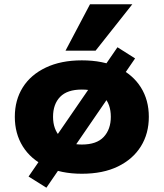

<svg xmlns="http://www.w3.org/2000/svg" viewBox="-20 -798 762 894"><path d="M361 11Q264 11 193.5 -23Q123 -57 86 -116.5Q49 -176 49 -254Q49 -332 86 -391Q123 -450 193.5 -483.5Q264 -517 361 -517Q460 -517 529.5 -483.5Q599 -450 636 -391Q673 -332 673 -254Q673 -176 636 -116.5Q599 -57 529.5 -23Q460 11 361 11ZM361 -125Q430 -125 463 -160.5Q496 -196 496 -254Q496 -313 463.5 -347Q431 -381 361 -381Q293 -381 260 -347Q227 -313 227 -254Q227 -196 260.5 -160.5Q294 -125 361 -125ZM196 76 113 24 527 -578 609 -526ZM285 -562 399 -778H596L425 -562Z"/></svg>

Font: Nunito Sans 7pt SemiExpanded Black
Style: Regular
Weight: 900
Width: 6
Designer: Vernon Adams
Foundry: Vernon Adams
Version: Version 3.101;gftools[0.9.27]